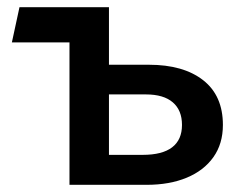

<svg xmlns="http://www.w3.org/2000/svg" viewBox="-20 -515 680 535"><path d="M173.6 0V-495H283.6V-83.5H377.9Q432.2 -83.5 459.6 -104.5Q487.1 -125.5 487.1 -166.9Q487.1 -207.8 461.5 -229.8Q435.9 -251.9 386.6 -251.9H268.7V-334.6H394.8Q490.9 -334.6 546 -291.6Q601.1 -248.6 601.1 -166.9Q601.1 -114.4 574.6 -77.1Q548.2 -39.8 500.4 -19.9Q452.6 0 388.6 0ZM13.1 -396.9 34.3 -495H283.6L173.6 -396.9Z"/></svg>

Font: Geologica-Sharp
Style: Regular
Weight: 100
Designer: Sindre Bremnes, Frode Helland
Foundry: Monokrom Skriftforlag AS
Version: Version 1.010;gftools[0.9.28]